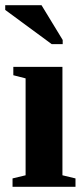

<svg xmlns="http://www.w3.org/2000/svg" viewBox="-26 -715 323 735"><path d="M213 -44 263 -32V0H22V-32L72 -44V-415L25 -427V-459H213ZM172 -546 -6 -677V-695H133L214 -562V-546Z"/></svg>

Font: Libra Serif Modern
Style: Bold
Weight: 700
Designer: Stefan Peev, Context Ltd
Foundry: Ascender Corporation
Version: Version 1.000